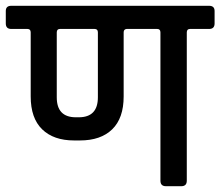

<svg xmlns="http://www.w3.org/2000/svg" viewBox="-44 -643 761 663"><path d="M283 -543H163Q152 -543 152 -531V-307Q152 -238 218 -238H228Q294 -238 294 -307V-531Q294 -543 283 -543ZM499 -543H393Q383 -542 383 -531V-310Q383 -235 343.5 -196.5Q304 -158 232 -158H212Q141 -158 101.5 -196.5Q62 -235 62 -310V-531Q62 -543 51 -543H-5Q-24 -543 -24 -562V-605Q-24 -623 -5 -623H678Q697 -623 697 -605V-562Q697 -543 678 -543H612Q601 -543 601 -531V-19Q601 0 582 0H529Q510 0 510 -19V-531Q510 -543 499 -543Z"/></svg>

Font: Rajdhani Semibold
Style: Regular
Weight: 600
Designer: Satya Rajpurohit, Jyotish Sonowal
Foundry: Indian Type Foundry
Version: Version 1.200;PS 1.0;hotconv 1.0.78;makeotf.lib2.5.61930; tt